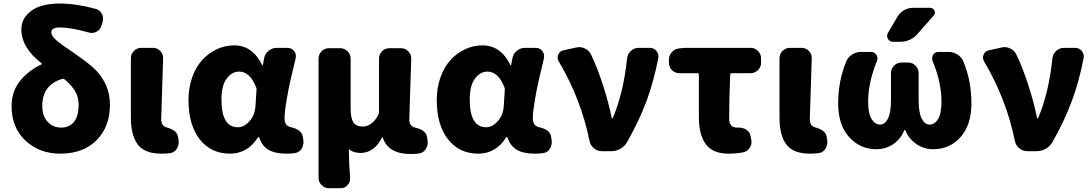

<svg xmlns="http://www.w3.org/2000/svg" viewBox="-20 -833 6019 1058"><path d="M317.4 -129.9Q361.3 -129.9 387.2 -160.6Q413.1 -191.4 413.1 -256.8Q413.1 -298.8 393.1 -331.5Q373 -364.3 335.9 -395.5Q330.1 -400.4 323.2 -398.4Q212.9 -365.2 212.9 -250Q212.9 -193.4 242.7 -161.6Q272.5 -129.9 317.4 -129.9ZM506.8 -784.2Q530.3 -778.3 541 -756.8Q547.9 -744.1 547.9 -730.5Q547.9 -721.7 545.9 -712.9L539.1 -692.4Q533.2 -669.9 511.7 -658.2Q499 -651.4 485.4 -651.4Q476.6 -651.4 467.8 -654.3Q372.1 -681.6 309.6 -681.6Q262.7 -681.6 262.7 -655.3Q262.7 -644.5 270.5 -632.8Q278.3 -621.1 295.4 -606.9Q312.5 -592.8 328.6 -581.5Q344.7 -570.3 373.5 -550.8Q402.3 -531.2 421.9 -516.6Q478.5 -476.6 511.2 -442.9Q543.9 -409.2 564.9 -361.8Q585.9 -314.5 585.9 -255.9Q585.9 -134.8 512.2 -60.5Q438.5 13.7 311.5 13.7Q198.2 13.7 121.1 -57.6Q43.9 -128.9 43.9 -248Q43.9 -328.1 88.9 -385.3Q133.8 -442.4 207 -477.5Q210 -478.5 210 -481.4Q210 -484.4 208 -485.4Q97.7 -570.3 97.7 -671.9Q97.7 -732.4 151.9 -772.9Q206.1 -813.5 309.6 -813.5Q399.4 -813.5 506.8 -784.2Z M870.1 13.7Q776.4 13.7 738.8 -37.1Q701.2 -87.9 701.2 -184.6V-511.7Q701.2 -535.2 717.8 -552.2Q734.4 -569.3 758.8 -569.3H823.2Q846.7 -569.3 863.3 -551.8Q878.9 -536.1 878.9 -513.7L868.2 -177.7Q868.2 -139.6 895.5 -131.8Q955.1 -116.2 960.9 -80.1L963.9 -62.5Q964.8 -56.6 964.8 -50.8Q964.8 -31.2 955.1 -14.6Q942.4 6.8 918 10.7Q896.5 13.7 870.1 13.7Z M1247.1 13.7Q1142.6 13.7 1080.6 -65.4Q1018.6 -144.5 1018.6 -282.2Q1018.6 -350.6 1039.6 -408.2Q1060.5 -465.8 1095.2 -503.4Q1129.9 -541 1175.3 -562Q1220.7 -583 1270.5 -583Q1371.1 -583 1423.8 -475.6Q1424.8 -473.6 1426.8 -473.6Q1428.7 -473.6 1428.7 -475.6L1435.5 -512.7Q1440.4 -537.1 1460 -553.2Q1479.5 -569.3 1503.9 -569.3H1564.5Q1586.9 -569.3 1600.6 -551.8Q1610.4 -539.1 1610.4 -524.4Q1610.4 -518.6 1609.4 -512.7Q1588.9 -426.8 1579.1 -384.3Q1569.3 -341.8 1558.6 -278.3Q1547.9 -214.8 1547.9 -180.7Q1547.9 -139.6 1583 -131.8Q1642.6 -119.1 1648.4 -80.1L1651.4 -62.5Q1652.3 -56.6 1652.3 -50.8Q1652.3 -31.2 1642.6 -14.6Q1629.9 6.8 1605.5 10.7Q1584 13.7 1558.6 13.7Q1497.1 13.7 1460.9 -6.8Q1424.8 -27.3 1408.2 -75.2Q1407.2 -78.1 1404.8 -78.1Q1402.3 -78.1 1401.4 -76.2Q1344.7 13.7 1247.1 13.7ZM1290 -131.8Q1326.2 -131.8 1355.5 -166Q1384.8 -200.2 1387.7 -248L1393.6 -337.9Q1394.5 -344.7 1391.6 -351.6Q1357.4 -438.5 1297.9 -438.5Q1257.8 -438.5 1229 -399.9Q1200.2 -361.3 1200.2 -285.2Q1200.2 -131.8 1290 -131.8Z M1793 204.1Q1768.6 204.1 1752 187Q1735.4 169.9 1735.4 146.5V-509.8Q1735.4 -533.2 1752 -550.3Q1768.6 -567.4 1793 -567.4H1854.5Q1877.9 -567.4 1895 -550.3Q1912.1 -533.2 1912.1 -509.8V-237.3Q1912.1 -180.7 1927.7 -158.2Q1943.4 -135.7 1978.5 -135.7Q2029.3 -135.7 2064.5 -199.2Q2068.4 -206.1 2068.4 -213.9V-509.8Q2068.4 -533.2 2085 -550.3Q2101.6 -567.4 2126 -567.4H2190.4Q2213.9 -567.4 2230.5 -549.8Q2246.1 -534.2 2246.1 -511.7L2235.4 -175.8Q2235.4 -136.7 2267.6 -129.9Q2327.1 -117.2 2333 -78.1L2335.9 -60.5Q2336.9 -54.7 2336.9 -48.8Q2336.9 -29.3 2327.1 -13.7Q2314.5 8.8 2290 12.7Q2268.6 15.6 2242.2 15.6Q2119.1 15.6 2088.9 -75.2Q2087.9 -77.1 2086.4 -77.1Q2085 -77.1 2085 -76.2Q2065.4 -34.2 2034.7 -12.2Q2003.9 9.8 1967.8 9.8Q1928.7 9.8 1907.2 -7.8Q1906.2 -9.8 1904.3 -8.8Q1902.3 -7.8 1902.3 -5.9Q1903.3 80.1 1909.2 146.5Q1909.2 149.4 1909.2 152.3Q1909.2 171.9 1895.5 186.5Q1880.9 204.1 1857.4 204.1Z M2615.2 13.7Q2510.7 13.7 2448.7 -65.4Q2386.7 -144.5 2386.7 -282.2Q2386.7 -350.6 2407.7 -408.2Q2428.7 -465.8 2463.4 -503.4Q2498 -541 2543.5 -562Q2588.9 -583 2638.7 -583Q2739.3 -583 2792 -475.6Q2793 -473.6 2794.9 -473.6Q2796.9 -473.6 2796.9 -475.6L2803.7 -512.7Q2808.6 -537.1 2828.1 -553.2Q2847.7 -569.3 2872.1 -569.3H2932.6Q2955.1 -569.3 2968.8 -551.8Q2978.5 -539.1 2978.5 -524.4Q2978.5 -518.6 2977.5 -512.7Q2957 -426.8 2947.3 -384.3Q2937.5 -341.8 2926.8 -278.3Q2916 -214.8 2916 -180.7Q2916 -139.6 2951.2 -131.8Q3010.7 -119.1 3016.6 -80.1L3019.5 -62.5Q3020.5 -56.6 3020.5 -50.8Q3020.5 -31.2 3010.7 -14.6Q2998 6.8 2973.6 10.7Q2952.1 13.7 2926.8 13.7Q2865.2 13.7 2829.1 -6.8Q2793 -27.3 2776.4 -75.2Q2775.4 -78.1 2772.9 -78.1Q2770.5 -78.1 2769.5 -76.2Q2712.9 13.7 2615.2 13.7ZM2658.2 -131.8Q2694.3 -131.8 2723.6 -166Q2752.9 -200.2 2755.9 -248L2761.7 -337.9Q2762.7 -344.7 2759.8 -351.6Q2725.6 -438.5 2666 -438.5Q2626 -438.5 2597.2 -399.9Q2568.4 -361.3 2568.4 -285.2Q2568.4 -131.8 2658.2 -131.8Z M3435.5 -49.8Q3421.9 -26.4 3398.9 -13.2Q3376 0 3348.6 0H3295.9Q3271.5 0 3252.4 -16.1Q3233.4 -32.2 3228.5 -56.6Q3181.6 -288.1 3058.6 -495.1Q3052.7 -505.9 3052.7 -515.6Q3052.7 -524.4 3056.6 -532.2Q3064.5 -551.8 3085 -555.7L3155.3 -571.3Q3163.1 -573.2 3171.9 -573.2Q3188.5 -573.2 3204.1 -565.4Q3226.6 -554.7 3237.3 -531.2Q3273.4 -456.1 3304.7 -357.9Q3335.9 -259.8 3350.6 -183.6Q3351.6 -180.7 3354 -180.7Q3356.4 -180.7 3357.4 -183.6Q3416 -323.2 3435.5 -511.7Q3438.5 -536.1 3456.5 -552.7Q3474.6 -569.3 3499 -569.3H3560.5Q3583 -569.3 3597.7 -551.8Q3608.4 -538.1 3608.4 -522.5Q3608.4 -517.6 3607.4 -512.7Q3583 -386.7 3543.5 -278.8Q3503.9 -170.9 3435.5 -49.8Z M3995.1 13.7Q3907.2 13.7 3869.1 -38.6Q3831.1 -90.8 3831.1 -186.5V-422.9Q3831.1 -429.7 3823.2 -429.7H3723.6Q3699.2 -429.7 3682.6 -446.8Q3666 -463.9 3666 -487.3V-503.9Q3666 -528.3 3682.6 -546.4Q3699.2 -564.5 3723.6 -566.4L3751 -569.3H4116.2Q4139.6 -569.3 4156.7 -552.2Q4173.8 -535.2 4173.8 -511.7V-487.3Q4173.8 -463.9 4156.7 -446.8Q4139.6 -429.7 4116.2 -429.7H4011.7Q4004.9 -429.7 4003.9 -422.9Q3998 -293 3998 -179.7Q3998 -129.9 4042 -129.9Q4045.9 -129.9 4049.8 -129.9Q4050.8 -129.9 4052.7 -129.9Q4075.2 -129.9 4093.8 -117.2Q4112.3 -104.5 4116.2 -82L4120.1 -62.5Q4121.1 -56.6 4121.1 -50.8Q4121.1 -33.2 4110.4 -17.6Q4097.7 2.9 4073.2 6.8Q4034.2 13.7 3995.1 13.7Z M4444.3 13.7Q4350.6 13.7 4313 -37.1Q4275.4 -87.9 4275.4 -184.6V-511.7Q4275.4 -535.2 4292 -552.2Q4308.6 -569.3 4333 -569.3H4397.5Q4420.9 -569.3 4437.5 -551.8Q4453.1 -536.1 4453.1 -513.7L4442.4 -177.7Q4442.4 -139.6 4469.7 -131.8Q4529.3 -116.2 4535.2 -80.1L4538.1 -62.5Q4539.1 -56.6 4539.1 -50.8Q4539.1 -31.2 4529.3 -14.6Q4516.6 6.8 4492.2 10.7Q4470.7 13.7 4444.3 13.7Z M5122.1 -10.7Q5065.4 -10.7 5020.5 -45.9Q4984.4 -74.2 4968.8 -115.2Q4967.8 -117.2 4965.8 -117.2Q4963.9 -117.2 4962.9 -115.2Q4947.3 -74.2 4912.1 -45.9Q4867.2 -10.7 4809.6 -10.7Q4718.8 -10.7 4658.7 -78.1Q4598.6 -145.5 4598.6 -262.7Q4598.6 -387.7 4643.6 -495.1Q4653.3 -518.6 4675.8 -532.7Q4698.2 -546.9 4725.6 -546.9H4779.3Q4798.8 -546.9 4809.6 -530.3Q4815.4 -520.5 4815.4 -510.7Q4815.4 -502.9 4811.5 -495.1Q4793.9 -452.1 4782.2 -408.2Q4763.7 -336.9 4763.7 -274.4Q4763.7 -208 4782.7 -177.2Q4801.8 -146.5 4830.1 -146.5Q4856.4 -146.5 4873 -179.7Q4889.6 -212.9 4889.6 -281.2V-430.7Q4889.6 -454.1 4906.7 -471.2Q4923.8 -488.3 4947.3 -488.3H4984.4Q5007.8 -488.3 5024.9 -471.2Q5042 -454.1 5042 -430.7V-281.2Q5042 -211.9 5059.1 -179.2Q5076.2 -146.5 5101.6 -146.5Q5130.9 -146.5 5149.4 -177.2Q5168 -208 5168 -274.4Q5168 -336.9 5149.4 -408.2Q5137.7 -452.1 5119.1 -495.1Q5116.2 -502.9 5116.2 -510.7Q5116.2 -520.5 5121.1 -530.3Q5131.8 -546.9 5151.4 -546.9H5206.1Q5233.4 -546.9 5255.9 -532.7Q5278.3 -518.6 5288.1 -495.1Q5333 -387.7 5333 -262.7Q5333 -145.5 5273.4 -78.1Q5213.9 -10.7 5122.1 -10.7ZM5105.5 -790Q5122.1 -790 5128.9 -774.4Q5131.8 -768.6 5131.8 -763.7Q5131.8 -754.9 5125 -747.1L5035.2 -645.5Q4997.1 -602.5 4939.5 -602.5H4901.4Q4881.8 -602.5 4873 -619.1Q4868.2 -627 4868.2 -635.3Q4868.2 -643.6 4873 -652.3L4924.8 -740.2Q4938.5 -763.7 4961.9 -776.9Q4985.4 -790 5011.7 -790Z M5779.3 -49.8Q5765.6 -26.4 5742.7 -13.2Q5719.7 0 5692.4 0H5639.6Q5615.2 0 5596.2 -16.1Q5577.1 -32.2 5572.3 -56.6Q5525.4 -288.1 5402.3 -495.1Q5396.5 -505.9 5396.5 -515.6Q5396.5 -524.4 5400.4 -532.2Q5408.2 -551.8 5428.7 -555.7L5499 -571.3Q5506.8 -573.2 5515.6 -573.2Q5532.2 -573.2 5547.9 -565.4Q5570.3 -554.7 5581.1 -531.2Q5617.2 -456.1 5648.4 -357.9Q5679.7 -259.8 5694.3 -183.6Q5695.3 -180.7 5697.8 -180.7Q5700.2 -180.7 5701.2 -183.6Q5759.8 -323.2 5779.3 -511.7Q5782.2 -536.1 5800.3 -552.7Q5818.4 -569.3 5842.8 -569.3H5904.3Q5926.8 -569.3 5941.4 -551.8Q5952.1 -538.1 5952.1 -522.5Q5952.1 -517.6 5951.2 -512.7Q5926.8 -386.7 5887.2 -278.8Q5847.7 -170.9 5779.3 -49.8Z"/></svg>

Font: Gen Jyuu Gothic Heavy
Style: Bold
Weight: 900
Designer: [Source Han Sans]
Ryoko NISHIZUKA  (kana & ideographs); Paul D. Hunt (Latin, Greek & Cyrillic); Wenlong ZHANG  (bopomofo
Version: Version 1.002.20150607